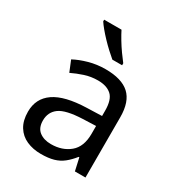

<svg xmlns="http://www.w3.org/2000/svg" viewBox="-184 -882 928 1007"><g transform="rotate(30 280.5 -378.0)"><path d="M288 -545Q386 -545 433 -502Q480 -459 480 -365V0H416L399 -76H395Q372 -47 347.5 -27.5Q323 -8 291.5 1Q260 10 215 10Q167 10 128.5 -7Q90 -24 68 -59.5Q46 -95 46 -149Q46 -229 109 -272.5Q172 -316 303 -320L394 -323V-355Q394 -422 365 -448Q336 -474 283 -474Q241 -474 203 -461.5Q165 -449 132 -433L105 -499Q140 -518 188 -531.5Q236 -545 288 -545ZM314 -259Q214 -255 175.5 -227Q137 -199 137 -148Q137 -103 164.5 -82Q192 -61 235 -61Q303 -61 348 -98.5Q393 -136 393 -214V-262ZM256 -766Q267 -744 283.5 -716.5Q300 -689 318.5 -663Q337 -637 352 -618V-606H293Q276 -620 255 -639.5Q234 -659 213.5 -680.5Q193 -702 176.5 -722Q160 -742 151 -756V-766Z"/></g></svg>

Font: Noto Sans Gurmukhi
Style: Regular
Weight: 400
Designer: Jelle Bosma - Monotype Design Team
Foundry: Monotype Imaging Inc.
Version: Version 2.003